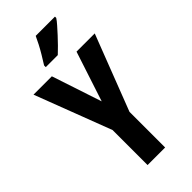

<svg xmlns="http://www.w3.org/2000/svg" viewBox="-289 -992 1051 1051"><g transform="rotate(-45 237.0 -466.5)"><path d="M238 -424 333 -714H474L305 -276V0H169V-271L0 -714H142ZM385 -923Q376 -909 359.5 -890.5Q343 -872 323.5 -850.5Q304 -829 284 -809Q264 -789 247 -773H154V-786Q171 -813 186 -838Q201 -863 213.5 -887Q226 -911 236 -933H385Z"/></g></svg>

Font: Noto Sans Khmer ExtraCondensed
Style: Bold
Weight: 700
Width: 2
Designer: Danh Hong and the Monotype Design Team
Foundry: Monotype Imaging Inc.
Version: Version 2.004